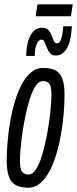

<svg xmlns="http://www.w3.org/2000/svg" viewBox="-20 -861 358 891"><path d="M111 10Q76.5 10 54.3 -1.4Q32.1 -12.8 21.6 -40.6Q11.1 -68.4 11.1 -116.5Q11.1 -152.9 14.8 -198.3Q18.4 -243.6 26.5 -292.1Q34.6 -340.5 47.8 -385.8Q61 -431.1 79.6 -467Q98.3 -503 123.1 -524.4Q147.9 -545.8 179.6 -545.8Q214.8 -545.8 237 -534.6Q259.2 -523.4 269.3 -496Q279.5 -468.7 279.5 -420Q279.5 -383.5 275.9 -337.9Q272.3 -292.2 264.1 -243.8Q256 -195.3 242.8 -150.3Q229.7 -105.4 211 -69.1Q192.3 -32.8 167.5 -11.4Q142.8 10 111 10ZM112.3 -51Q130.3 -51 145.3 -72.7Q160.3 -94.4 171.8 -130Q183.3 -165.5 192.2 -207.5Q201.2 -249.5 207.3 -291.5Q213.3 -333.5 216 -367.8Q218.7 -402.1 218.7 -420.7Q218.7 -461.9 207.9 -473.3Q197.2 -484.8 179 -484.8Q160.9 -484.8 146 -463.1Q131 -441.4 119.5 -405.8Q108 -370.3 99 -328.3Q90.1 -286.3 84 -244.3Q77.9 -202.3 75.2 -168.5Q72.5 -134.7 72.5 -115.7Q72.5 -75 83.3 -63Q94.1 -51 112.3 -51ZM101.1 -601.5Q101.7 -607.6 102 -613.9Q102.4 -620.2 103 -625.7Q106.7 -674.5 125.5 -703.4Q144.4 -732.2 175.6 -732.2Q194.2 -732.2 204.2 -721.5Q214.1 -710.8 219.6 -696Q225.1 -681.2 230 -670.5Q235 -659.8 243.9 -659.8Q255.1 -659.8 261 -672.8Q266.8 -685.8 269.5 -702.6Q272.2 -719.5 272.8 -730.6Q272.8 -731.4 273.1 -734.6Q273.4 -737.8 273.4 -739.2H313.8Q313.2 -734.5 312.9 -729.8Q312.6 -725.1 312 -720Q308.3 -666.1 289.1 -634.8Q270 -603.4 238.4 -603.4Q221.1 -603.4 211.9 -614.6Q202.6 -625.8 197.2 -640.3Q191.8 -654.7 186.8 -666Q181.8 -677.2 173.2 -677.2Q159.4 -677.2 150.5 -656.6Q141.5 -636.1 141.5 -609.7Q141.5 -608.3 141.5 -605.6Q141.5 -602.9 141.5 -601.5ZM145.4 -785.4 154 -840.8H317.6L309 -785.4Z"/></svg>

Font: Georama ExtraCondensed Thin
Style: Italic
Weight: 100
Width: 2
Italic angle: -9°
Designer: Jean-Baptiste Levee
Foundry: Production Type
Version: Version 1.001